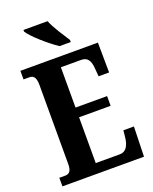

<svg xmlns="http://www.w3.org/2000/svg" viewBox="-168 -1023 887 1115"><g transform="rotate(-20 275.5 -465.5)"><path d="M283 -771H352V-784C328 -822 284 -886 267 -931H118V-921C138 -886 228 -807 283 -771ZM20 0H524L529 -185H464L459 -138C453 -94 436 -61 397 -61H248V-344H443V-404H248V-653H373C414 -653 429 -626 432 -576L436 -529H501L499 -714H20V-661H56C76 -661 96 -653 96 -600V-109C96 -70 83 -53 57 -53H20Z"/></g></svg>

Font: Noto Serif Hebrew ExtraCondensed ExtraBold
Style: Regular
Weight: 800
Width: 2
Designer: Monotype Design Team
Foundry: Monotype Imaging Inc.
Version: Version 2.004